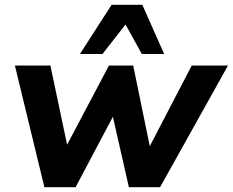

<svg xmlns="http://www.w3.org/2000/svg" viewBox="-20 -780 970 800"><path d="M165 0 42 -507H190L267 -142H241L434 -507H535L610 -142H589L779 -507H930L647 0H517L432 -374H493L295 0ZM313 -555 445 -760H573L664 -555H571L503 -678L407 -555Z"/></svg>

Font: Mulish ExtraLight ExtraBold
Style: Italic
Weight: 800
Italic angle: -9°
Version: Version 3.603